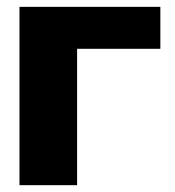

<svg xmlns="http://www.w3.org/2000/svg" viewBox="-20 -543 513 563"><path d="M37.1 -522.9H450.2V-399.9H206.1V0H37.1Z"/></svg>

Font: LT Superior Black
Style: Regular
Weight: 900
Designer: Daniel Lyons
Foundry: LyonsType
Version: Version 2.005